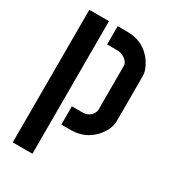

<svg xmlns="http://www.w3.org/2000/svg" viewBox="-179 -634 817 916"><g transform="rotate(30 229.5 -176.0)"><path d="M197.3 0V-100.6H252Q297.9 -100.6 312.5 -136.7Q315.4 -143.6 315.4 -149.4V-391.6Q315.4 -411.1 293 -426.8Q274.4 -440.4 249 -440.4H195.3V-541H249Q341.8 -541 392.6 -465.8Q418 -427.7 418 -393.6V-147.5Q418 -100.6 377 -54.7Q327.1 -1 252 0ZM39.1 189.5V-541H147.5V189.5Z"/></g></svg>

Font: Post No Bills Colombo
Style: Bold
Weight: 800
Designer: Kosala Senevirathne, Siva Puranthara, Lasantha Premarathna, Tharique Azeez
Foundry: Mooniak
Version: Version 1.220 ; ttfautohint (v1.5)